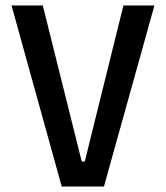

<svg xmlns="http://www.w3.org/2000/svg" viewBox="-20 -680 605 700"><path d="M205 0 22 -660H136L278 -91H289L430 -660H543L359 0Z"/></svg>

Font: Bricolage Grotesque SemiCondensed Medium
Style: Regular
Weight: 500
Width: 4
Designer: Mathieu Triay
Foundry: Atelier Triay
Version: Version 1.001;gftools[0.9.33.dev8+g029e19f]